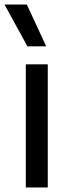

<svg xmlns="http://www.w3.org/2000/svg" viewBox="-55 -828 290 848"><path d="M59 0V-544H156V0ZM66 -623.5 -35 -808H63.5L149 -623.5Z"/></svg>

Font: Encode Sans Condensed Condensed Medium
Style: Regular
Weight: 500
Width: 3
Designer: Multiple Designers
Foundry: Impallari Type
Version: Version 3.000; ttfautohint (v1.8.3) -l 8 -r 50 -G 200 -x 14 